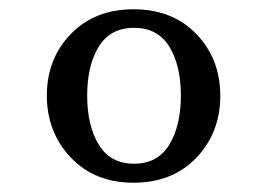

<svg xmlns="http://www.w3.org/2000/svg" viewBox="-20 -735 576 414"><path d="M132.5 -395.5Q81 -450 81 -529Q81 -608 132.5 -661.5Q184 -715 268 -715Q352 -715 403.5 -661.5Q455 -608 455 -528.5Q455 -449 403.5 -395Q352 -341 268 -341Q184 -341 132.5 -395.5ZM193 -634.5Q168 -594 168 -529Q168 -464 193 -423Q218 -382 269 -382Q320 -382 345 -423Q370 -464 370 -529Q370 -594 345 -634.5Q320 -675 269 -675Q218 -675 193 -634.5Z"/></svg>

Font: Croissant One
Style: Regular
Weight: 400
Designer: Eduardo Rodriguez Tunni
Foundry: Eduardo Rodriguez Tunni
Version: Version 1.001